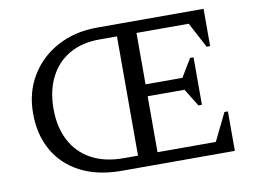

<svg xmlns="http://www.w3.org/2000/svg" viewBox="-73 -766 1159 872"><g transform="rotate(-10 506.5 -330.0)"><path d="M417 0Q308 -1 230.5 -41.5Q153 -82 111.5 -155Q70 -228 70 -326Q70 -424 116 -499.5Q162 -575 242 -617.5Q322 -660 424 -660H915V-488H899L837 -605H596V-368H766L816 -451H832V-232H816L766 -313H596V-55H865L927 -182H943V0ZM440 -55H506V-605H425Q344 -605 286 -571.5Q228 -538 196.5 -476Q165 -414 165 -330Q165 -247 197 -185Q229 -123 290.5 -89Q352 -55 440 -55Z"/></g></svg>

Font: Spectral
Style: Regular
Weight: 400
Designer: Jean-Baptiste Levee
Foundry: Production Type
Version: Version 2.001